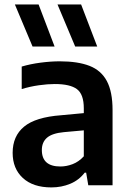

<svg xmlns="http://www.w3.org/2000/svg" viewBox="-20 -828 583 858"><path d="M209.5 9.5Q128 9.5 82.2 -32.5Q36.5 -74.5 36.5 -145Q36.5 -220 87.8 -262.2Q139 -304.5 253 -313L354.5 -322.5V-344Q354.5 -406.5 324 -429.5Q293.5 -452.5 224.5 -452.5Q193 -452.5 153.8 -447Q114.5 -441.5 77 -430V-530.5Q115.5 -542 161.2 -548Q207 -554 247 -554Q327.5 -554 379.8 -533.8Q432 -513.5 457.5 -465.8Q483 -418 483 -336V0H374.5L365 -56.5H358.5Q333 -23 294 -6.8Q255 9.5 209.5 9.5ZM167 -157.5Q167 -84 250 -84Q277 -84 304.5 -94.5Q332 -105 354.5 -129.5V-245.5L265.5 -237.5Q213 -232.5 190 -212.5Q167 -192.5 167 -157.5ZM316 -620 237 -808H342.5L414.5 -620ZM125.5 -620 46.5 -808H152.5L224 -620Z"/></svg>

Font: Encode Sans SmBold
Style: Regular
Weight: 600
Designer: Multiple Designers
Foundry: Impallari Type
Version: Version 3.002; ttfautohint (v1.8.3) -l 8 -r 50 -G 200 -x 14 